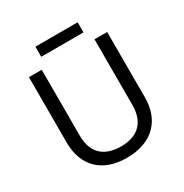

<svg xmlns="http://www.w3.org/2000/svg" viewBox="-195 -1007 1120 1169"><g transform="rotate(-30 365.5 -422.5)"><path d="M514 -855H217V-784H514ZM640 -252V-714H551V-252C551 -144 496 -68 367 -68C242 -68 180 -135 180 -251V-714H90V-254C90 -95 184 10 362 10C551 10 640 -104 640 -252Z"/></g></svg>

Font: Noto Sans Osage
Style: Regular
Weight: 400
Designer: Monotype Design Team
Foundry: Monotype Imaging Inc.
Version: Version 2.002